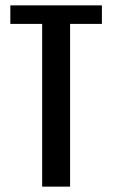

<svg xmlns="http://www.w3.org/2000/svg" viewBox="-20 -695 426 715"><path d="M241 -606V0H137V-606H18.5V-675H359.5V-606Z"/></svg>

Font: Anybody Narrow Medium
Style: Regular
Weight: 500
Width: 3
Designer: Tyler Finck
Foundry: Etcetera Type Company
Version: Version 1.000; ttfautohint (v1.8)